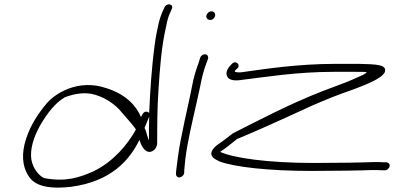

<svg xmlns="http://www.w3.org/2000/svg" viewBox="-20 -760 1796 866"><path d="M98 -135C75 -65 82 -11 105 28C125 62 163 97 297 83C484 59 565 -40 609 -129C615 -109 630 -73 656 -75C675 -77 689 -95 689 -116C689 -191 689 -273 695 -358C701 -447 707 -546 730 -644C734 -666 739 -684 745 -697L755 -720C765 -743 731 -748 722 -727L712 -705C705 -688 698 -668 693 -643C688 -620 682 -592 678 -560C664 -457 657 -347 653 -252C653 -251 652 -250 653 -249C651 -253 648 -255 644 -256C628 -259 622 -245 616 -232C596 -280 550 -334 461 -362C331 -407 226 -336 190 -293C154 -250 118 -197 98 -135ZM120 -56C118 -108 143 -165 169 -208C195 -250 229 -296 272 -321C314 -337 363 -347 411 -332C459 -318 503 -285 524 -259L564 -213C574 -201 587 -186 593 -176C556 -108 491 -31 403 12C339 41 275 62 178 43C147 27 121 -14 120 -56ZM632 -183 653 -234C652 -196 651 -160 652 -126C649 -134 646 -142 643 -151C641 -162 637 -174 632 -183Z M911 -690C908 -679 917 -670 928 -670C939 -670 947 -677 950 -688C953 -699 945 -709 934 -709C923 -709 914 -701 911 -690ZM846 -370C841 -347 837 -324 831 -298C825 -272 819 -245 813 -216L795 -128C787 -88 777 -15 774 15V26C774 31 776 34 779 37C790 47 811 33 811 18V8C812 1 813 -16 816 -43C826 -123 848 -214 867 -298C873 -324 878 -348 883 -371C890 -408 899 -445 911 -475L918 -494C920 -499 919 -504 917 -508C910 -521 889 -515 883 -500L877 -480C865 -448 853 -410 846 -370Z M1004 -417C1011 -398 1038 -394 1073 -400C1174 -412 1316 -436 1486 -436H1586C1607 -436 1624 -436 1634 -435C1632 -430 1621 -423 1603 -416C1579 -405 1555 -394 1525 -383L1435 -349C1288 -292 1146 -217 1031 -159C1014 -146 999 -135 988 -126C968 -111 947 -101 936 -79C924 -52 952 -41 972 -31C1039 -7 1188 11 1387 11C1495 11 1612 9 1655 7C1677 7 1692 7 1701 8H1714C1724 10 1735 0 1737 -9C1740 -20 1733 -26 1724 -28H1710C1701 -29 1687 -29 1664 -29C1621 -27 1504 -25 1396 -25C1185 -25 1031 -48 973 -75L977 -78C1001 -93 1022 -112 1049 -133C1117 -161 1203 -199 1275 -232L1386 -283C1453 -312 1502 -332 1572 -356C1622 -375 1698 -403 1715 -433C1729 -470 1676 -470 1598 -472H1494C1320 -472 1170 -448 1076 -435C1063 -433 1052 -433 1045 -435C1042 -435 1041 -436 1039 -437V-439C1040 -443 1047 -448 1050 -451C1068 -466 1044 -491 1026 -472C1012 -459 995 -436 1004 -417Z"/></svg>

Font: Stray Cat
Style: UltExtObl
Weight: 400
Version: Version 1.0